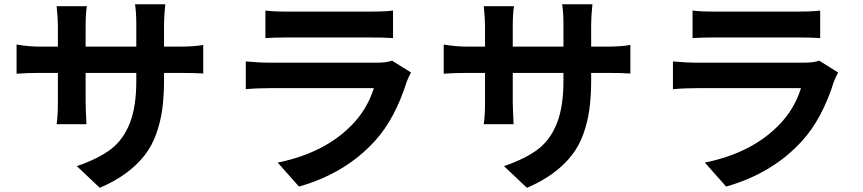

<svg xmlns="http://www.w3.org/2000/svg" viewBox="-20 -816 4040 899"><path d="M748 -597.7H822.3Q887.7 -597.7 931.6 -605.5V-471.7Q898.4 -474.6 822.3 -474.6H748V-442.4Q748 -364.3 739.7 -304.2Q731.4 -244.1 711.4 -188.5Q691.4 -132.8 657.2 -88.9Q623 -44.9 571.3 -6.3Q519.5 32.2 447.3 63.5L339.8 -38.1Q441.4 -73.2 499 -117.2Q556.6 -161.1 587.4 -238.3Q618.2 -315.4 618.2 -436.5V-474.6H380.9V-338.9Q380.9 -312.5 384.8 -234.4H245.1Q251 -273.4 251 -338.9V-474.6H166Q102.5 -474.6 57.6 -470.7V-607.4Q116.2 -597.7 166 -597.7H251V-697.3Q251 -731.4 245.1 -787.1H386.7Q380.9 -750 380.9 -696.3V-597.7H618.2V-703.1Q618.2 -756.8 612.3 -795.9H753.9Q748 -737.3 748 -703.1Z M1815.4 -532.2 1904.3 -476.6Q1891.6 -452.1 1884.8 -434.6Q1830.1 -260.7 1737.3 -158.2Q1599.6 -4.9 1379.9 57.6L1280.3 -54.7Q1500 -99.6 1627 -230.5Q1699.2 -303.7 1730.5 -403.3H1247.1Q1183.6 -403.3 1130.9 -398.4V-528.3Q1193.4 -522.5 1247.1 -522.5H1742.2Q1793 -522.5 1815.4 -532.2ZM1222.7 -637.7V-766.6Q1257.8 -761.7 1327.1 -761.7H1711.9Q1785.2 -761.7 1820.3 -766.6V-637.7Q1779.3 -640.6 1710 -640.6H1327.1Q1266.6 -640.6 1222.7 -637.7Z M2748 -597.7H2822.3Q2887.7 -597.7 2931.6 -605.5V-471.7Q2898.4 -474.6 2822.3 -474.6H2748V-442.4Q2748 -364.3 2739.7 -304.2Q2731.4 -244.1 2711.4 -188.5Q2691.4 -132.8 2657.2 -88.9Q2623 -44.9 2571.3 -6.3Q2519.5 32.2 2447.3 63.5L2339.8 -38.1Q2441.4 -73.2 2499 -117.2Q2556.6 -161.1 2587.4 -238.3Q2618.2 -315.4 2618.2 -436.5V-474.6H2380.9V-338.9Q2380.9 -312.5 2384.8 -234.4H2245.1Q2251 -273.4 2251 -338.9V-474.6H2166Q2102.5 -474.6 2057.6 -470.7V-607.4Q2116.2 -597.7 2166 -597.7H2251V-697.3Q2251 -731.4 2245.1 -787.1H2386.7Q2380.9 -750 2380.9 -696.3V-597.7H2618.2V-703.1Q2618.2 -756.8 2612.3 -795.9H2753.9Q2748 -737.3 2748 -703.1Z M3815.4 -532.2 3904.3 -476.6Q3891.6 -452.1 3884.8 -434.6Q3830.1 -260.7 3737.3 -158.2Q3599.6 -4.9 3379.9 57.6L3280.3 -54.7Q3500 -99.6 3627 -230.5Q3699.2 -303.7 3730.5 -403.3H3247.1Q3183.6 -403.3 3130.9 -398.4V-528.3Q3193.4 -522.5 3247.1 -522.5H3742.2Q3793 -522.5 3815.4 -532.2ZM3222.7 -637.7V-766.6Q3257.8 -761.7 3327.1 -761.7H3711.9Q3785.2 -761.7 3820.3 -766.6V-637.7Q3779.3 -640.6 3710 -640.6H3327.1Q3266.6 -640.6 3222.7 -637.7Z"/></svg>

Font: Gen Shin Gothic Monospace Bold
Style: Bold
Weight: 700
Designer: [Source Han Sans]
Ryoko NISHIZUKA  (kana & ideographs); Paul D. Hunt (Latin, Greek & Cyrillic); Wenlong ZHANG  (bopomofo
Version: Version 1.002.20150607